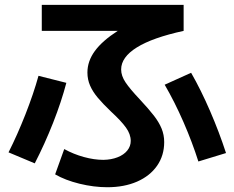

<svg xmlns="http://www.w3.org/2000/svg" viewBox="-20 -744 978 801"><path d="M210 -16.6 248 -122.1Q287.1 -100.6 330.1 -88.9Q373 -77.1 411.1 -77.1Q444.3 -77.6 470.5 -87.9Q496.6 -98.1 511 -116Q525.4 -133.8 525.4 -156.2Q525.4 -184.1 505.4 -211.9Q485.4 -239.7 443.4 -278.3Q408.2 -312 387.5 -336.9Q366.7 -361.8 355.7 -387.2Q344.7 -412.6 344.7 -441.4Q344.7 -488.8 375.7 -531.2Q406.7 -573.7 471.2 -615.2H154.3V-723.6H746.1V-615.2Q616.2 -586.9 550.8 -546.1Q485.4 -505.4 485.4 -454.1Q485.4 -427.7 503.7 -400.4Q522 -373 563.5 -329.1Q601.1 -288.6 622.1 -261.5Q643.1 -234.4 654.1 -207.8Q665 -181.2 665 -151.4Q665 -95.2 635.3 -52.5Q605.5 -9.8 551.8 13.7Q498 37.1 427.7 37.1Q371.6 37.1 311.8 22.5Q252 7.8 210 -16.6ZM140.6 -427.7 256.8 -398.4Q236.3 -320.3 201.7 -232.2Q167 -144 125 -62.5L15.6 -108.4Q52.2 -180.7 86.2 -267.1Q120.1 -353.5 140.6 -427.7ZM667 -390.6 777.3 -440.4Q818.4 -368.7 856.4 -280.8Q894.5 -192.9 922.9 -105.5L807.6 -70.3Q782.2 -150.4 745.4 -234.9Q708.5 -319.3 667 -390.6Z"/></svg>

Font: Pretendard
Style: Bold
Weight: 700
Designer: Base glyphs from Inter by Rasmus Andersson; Hangeul glyphs from Noto Sans CJK(Source Han Sans) by Jang Soo-young and Kan
Foundry: Kil Hyung-jin
Version: Version 1.309